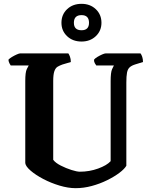

<svg xmlns="http://www.w3.org/2000/svg" viewBox="-20 -983 780 1003"><path d="M375 0Q336 0 291 -13.5Q246 -27 206 -48Q166 -69 140 -91.5Q114 -114 112 -131V-560Q112 -606 120 -622Q128 -638 130 -641H36Q34 -644 29.5 -652Q25 -660 24 -671Q30 -678 42.5 -685.5Q55 -693 67.5 -698.5Q80 -704 85 -704H337Q341 -699 345.5 -687Q350 -675 350 -659L306 -646Q292 -641 281 -634.5Q270 -628 264 -611Q258 -594 258 -560V-148Q270 -132 297.5 -118Q325 -104 353.5 -95Q382 -86 397 -86Q447 -86 492.5 -102.5Q538 -119 558 -141V-559Q558 -605 565.5 -621.5Q573 -638 575 -641H483Q480 -645 475.5 -652.5Q471 -660 471 -671Q476 -678 488.5 -685.5Q501 -693 513.5 -698.5Q526 -704 532 -704H714Q719 -698 723 -686Q727 -674 727 -659L688 -647Q668 -641 657.5 -631.5Q647 -622 643.5 -603.5Q640 -585 640 -552V-117Q630 -100 603.5 -80Q577 -60 539.5 -41.5Q502 -23 459.5 -11.5Q417 0 375 0ZM406 -766Q360 -766 330.5 -794Q301 -822 301 -864Q301 -907 330.5 -935Q360 -963 406 -963Q451 -963 480.5 -935Q510 -907 510 -864Q510 -822 480.5 -794Q451 -766 406 -766ZM406 -825Q445 -825 445 -864Q445 -904 406 -904Q366 -904 366 -864Q366 -825 406 -825Z"/></svg>

Font: Texturina 72pt ExtraBold
Style: Regular
Weight: 800
Designer: Guillermo Torres Carreño
Foundry: Omnibus-Type
Version: Version 1.002; ttfautohint (v1.8.3)